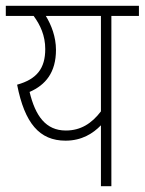

<svg xmlns="http://www.w3.org/2000/svg" viewBox="-20 -642 499 662"><path d="M459 -622H0V-587H96C119 -556 136 -519 136 -473C136 -406 107 -369 39 -350C65 -217 116 -157 206 -157C262 -157 301 -182 328 -210V0H364V-587H459ZM82 -325C137 -349 173 -392 173 -470C173 -515 157 -556 138 -587H328V-258C296 -216 258 -192 207 -192C138 -192 102 -242 82 -325Z"/></svg>

Font: Noto Sans Condensed ExtraLight
Style: Regular
Weight: 200
Width: 3
Designer: Monotype Design Team
Foundry: Monotype Imaging Inc.
Version: Version 2.013